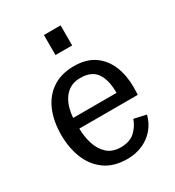

<svg xmlns="http://www.w3.org/2000/svg" viewBox="-175 -819 853 935"><g transform="rotate(-30 251.0 -351.5)"><path d="M269.5 11.7Q191.4 11.7 141.8 -24.2Q92.3 -60.1 68.8 -119.6Q45.4 -179.2 45.4 -250Q45.4 -329.1 71 -387.7Q96.7 -446.3 146 -478.5Q195.3 -510.7 265.1 -510.7Q335 -510.7 379.4 -479.7Q423.8 -448.7 445.6 -396Q467.3 -343.3 467.3 -276.4Q467.3 -274.4 467 -265.6Q466.8 -256.8 466.6 -247.6Q466.3 -238.3 465.8 -233.9H137.2Q137.7 -188 150.6 -147Q163.6 -106 192.1 -79.8Q220.7 -53.7 268.1 -53.7Q318.8 -53.7 347.4 -80.3Q376 -106.9 388.7 -143.6L457 -128.4Q445.8 -85 418.7 -53.5Q391.6 -22 353 -5.4Q314.5 11.2 269.5 11.7ZM137.2 -293.9H381.3Q381.3 -366.7 354.2 -406Q327.1 -445.3 263.2 -445.3Q230 -445.3 206.5 -431.6Q183.1 -418 168.2 -395.5Q153.3 -373 146 -346.4Q138.7 -319.8 137.2 -293.9ZM215.8 -602.1V-714.8H309.6V-602.1Z"/></g></svg>

Font: Pontano Sans Medium
Style: Regular
Weight: 500
Designer: Vernon Adams
Foundry: Vernon Adams
Version: Version 2.001